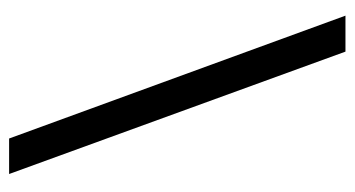

<svg xmlns="http://www.w3.org/2000/svg" viewBox="-194 -562 760 411"><g transform="rotate(-90 185.5 -357.0)"><path d="M94 -717H18L280 3H357Z"/></g></svg>

Font: Noto Sans Gujarati UI ExtraCondensed
Style: Regular
Weight: 400
Width: 2
Designer: Jelle Bosma - Monotype Design Team, Universal Thirst
Foundry: Monotype Imaging Inc.
Version: Version 2.106